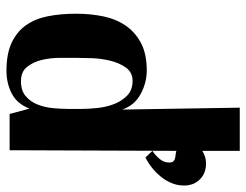

<svg xmlns="http://www.w3.org/2000/svg" viewBox="-106 -664 780 609"><g transform="rotate(90 284.5 -360.0)"><path d="M326 -229Q326 -251 323 -279Q320 -307 310.5 -331.5Q301 -356 283.5 -373Q266 -390 237 -390Q210 -390 195 -369Q180 -348 173 -319Q166 -290 165 -260Q164 -230 164 -211Q164 -190 164 -160Q164 -130 170.5 -102.5Q177 -75 192.5 -55.5Q208 -36 238 -36Q268 -36 285.5 -51Q303 -66 312 -88.5Q321 -111 323.5 -137.5Q326 -164 326 -186ZM457 0H342L325 -63Q310 -24 277.5 -7Q245 10 205 10Q151 10 116 -6.5Q81 -23 60.5 -52Q40 -81 32 -121.5Q24 -162 24 -211Q24 -257 32.5 -297.5Q41 -338 62 -368.5Q83 -399 117.5 -417Q152 -435 204 -435Q243 -435 279 -415.5Q315 -396 328 -357L322 -730H459V-611Q477 -623 499 -623Q530 -623 549.5 -603.5Q569 -584 569 -553Q569 -533 561.5 -514.5Q554 -496 541.5 -480.5Q529 -465 513 -452Q497 -439 480 -431L459 -453Q472 -461 484 -475Q496 -489 496 -505Q496 -515 492.5 -519Q489 -523 483.5 -524.5Q478 -526 471.5 -526.5Q465 -527 459 -529Z"/></g></svg>

Font: Gamine
Style: Bold
Weight: 700
Designer: Tapiwanashe Sebastian Garikayi
Version: Version 1.000